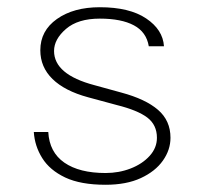

<svg xmlns="http://www.w3.org/2000/svg" viewBox="-20 -501 564 531"><path d="M272 10Q203 10 160.2 -10.2Q117.5 -30.5 96.8 -63.8Q76 -97 73.5 -136H113.5Q116.5 -80 158 -51.2Q199.5 -22.5 272 -22.5Q309 -22.5 341.2 -35Q373.5 -47.5 393.8 -69.8Q414 -92 414 -120Q414 -155.5 387.5 -175.8Q361 -196 303 -210.5L223.5 -232Q159 -249.5 125.2 -282.5Q91.5 -315.5 91.5 -362Q91.5 -416 137.5 -448.5Q183.5 -481 256 -481Q338 -481 384.2 -450Q430.5 -419 433.5 -373H391.5Q385 -412.5 350.2 -431Q315.5 -449.5 256 -449.5Q195.5 -449.5 162.5 -421Q129.5 -392.5 129.5 -360Q129.5 -295 241 -265.5L315.5 -245Q382.5 -227 417 -197.2Q451.5 -167.5 451.5 -120Q451.5 -86.5 430.5 -56.8Q409.5 -27 369.5 -8.5Q329.5 10 272 10Z"/></svg>

Font: Karla ExtraLight
Style: Regular
Weight: 250
Designer: Jonathan Pinhorn
Version: Version 2.004;gftools[0.9.33]